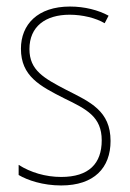

<svg xmlns="http://www.w3.org/2000/svg" viewBox="-20 -557 396 587"><path d="M318 -126C318 -218 256 -245 183 -282C114 -318 70 -342 70 -407C70 -476 119 -512 193 -512C232 -512 273 -502 300 -486L312 -509C281 -526 239 -537 194 -537C95 -537 44 -482 44 -408C44 -324 102 -294 177 -256C245 -223 291 -200 291 -128C291 -57 252 -16 167 -16C119 -16 73 -30 37 -53V-22C64 -6 111 10 167 10C268 10 318 -44 318 -126Z"/></svg>

Font: Noto Sans Gujarati Condensed Thin
Style: Regular
Weight: 100
Width: 3
Designer: Jelle Bosma - Monotype Design Team, Universal Thirst
Foundry: Monotype Imaging Inc.
Version: Version 2.106